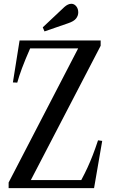

<svg xmlns="http://www.w3.org/2000/svg" viewBox="-20 -970 581 990"><path d="M24.5 0V-29L383 -720.5H135.5Q109.5 -661.5 93.5 -618.5Q77.5 -575.5 69 -544L46.5 -545L81 -761.5H499V-734L139 -41.5H399Q417.5 -76 431.5 -106.5Q445.5 -137 458.5 -170.5Q471.5 -204 485.5 -246.5L507 -243.5L465 0ZM209.5 -808 200.5 -829 311.5 -933.5Q330.5 -950.5 348 -950.5Q362.5 -950.5 373 -937.8Q383.5 -925 383.5 -906Q383.5 -889 372.2 -874.5Q361 -860 331 -850Z"/></svg>

Font: Libre Caslon Condensed
Style: Regular
Weight: 400
Designer: Pablo Impallari, Rodrigo Fuenzalida, Katja Schimmel, Ertekin Erdin
Foundry: Pablo Impallari, Rodrigo Fuenzalida
Version: Version 2.000; ttfautohint (v1.8.4.7-5d5b);gftools[0.9.33]